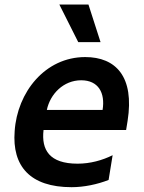

<svg xmlns="http://www.w3.org/2000/svg" viewBox="-20 -799 622 829"><path d="M414.1 -617.2 361.9 -779.5H236.2L317.8 -617.2ZM348 -552.6C174.4 -552.6 54.3 -400.6 43.3 -232.6C31.6 -81.7 109.7 9.2 289.1 9.2C342.3 9.2 399.9 -2.8 448.9 -22L466.3 -128.9C421.9 -106.9 370 -92.3 315 -92.3C193.5 -92.3 158 -151.6 168 -237.6H524.5L530.9 -277C561.1 -468 480.1 -552.6 348 -552.6ZM422.9 -324.2H182.2C196.7 -393.5 254.3 -452.4 330.6 -452.4C404.5 -452.4 435 -398.4 422.9 -324.2Z"/></svg>

Font: TID UI Semi Bold
Style: Italic
Weight: 600
Italic angle: -9.39999°
Designer: The TID Project Authors
Foundry: Bakken & Bæck
Version: Version 1.001;hotconv 1.0.109;makeotfexe 2.5.65596